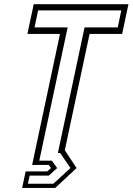

<svg xmlns="http://www.w3.org/2000/svg" viewBox="-20 -720 632 914"><path d="M85.5 174.5 102 96H204.5L223 80L211.5 65H133L265.5 -558.5H110.5L140.5 -700H591.5L561.5 -558.5H406.5L288.5 -5L344.5 80L243 174.5ZM113 154.5H234L315.5 80L266.5 8.5H255.5L382.5 -589.5H540.5L557.5 -670.5H161.5L144.5 -589.5H302L167 45H227L252 80L212.5 116H121Z"/></svg>

Font: Tourney Thin Light
Style: Italic
Weight: 300
Italic angle: -12°
Version: Version 1.015